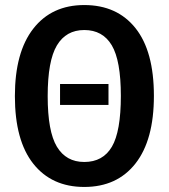

<svg xmlns="http://www.w3.org/2000/svg" viewBox="-20 -726 668 761"><path d="M314 -706Q444 -706 517 -614.5Q590 -523 590 -346Q590 -171 517 -78Q444 15 314 15Q185 15 112 -77Q39 -169 39 -345Q39 -519 112 -612.5Q185 -706 314 -706ZM314 -607Q242 -607 205.5 -546Q169 -485 169 -345Q169 -205 205.5 -144.5Q242 -84 314 -84Q388 -84 423.5 -144.5Q459 -205 459 -346Q459 -486 423 -546.5Q387 -607 314 -607ZM410 -393V-310H218V-393Z"/></svg>

Font: Fira Sans Condensed Medium
Style: Regular
Weight: 500
Width: 3
Designer: Carrois Corporate & Edenspiekermann AG
Foundry: Carrois Corporate GbR & Edenspiekermann AG
Version: Version 4.203;PS 004.203;hotconv 1.0.88;makeotf.lib2.5.64775